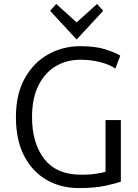

<svg xmlns="http://www.w3.org/2000/svg" viewBox="-20 -943 703 977"><path d="M381 14Q289 14 216.5 -28Q144 -70 102.5 -150.5Q61 -231 61 -347Q61 -463 105.5 -543.5Q150 -624 224.5 -666Q299 -708 389 -708Q468 -708 519 -691Q570 -674 592 -660L567 -594Q539 -614 491.5 -626.5Q444 -639 389 -639Q319 -639 263.5 -606Q208 -573 175.5 -508Q143 -443 143 -347Q143 -214 205.5 -134Q268 -54 392 -54Q440 -54 472.5 -59.5Q505 -65 517 -69V-332H595V-19Q576 -11 519.5 1.5Q463 14 381 14ZM370 -742 235 -888 266 -923 370 -829 474 -923 505 -888Z"/></svg>

Font: Ubuntu Sans
Style: Regular
Weight: 400
Designer: Dalton Maag Ltd
Foundry: Dalton Maag Ltd
Version: Version 1.006; ttfautohint (v1.8.4.7-5d5b)